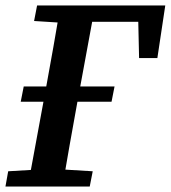

<svg xmlns="http://www.w3.org/2000/svg" viewBox="-20 -684 626 704"><path d="M56 -311 67 -367H400L389 -311ZM490 -471 486 -648 532 -604H249L255 -664H586L557 -471ZM0 0 10 -56 145 -64H187L320 -56L309 0ZM82 0 148 -358Q162 -434 175.5 -510.5Q189 -587 202 -664H329L263 -306Q249 -230 235.5 -153Q222 -76 209 0ZM105 -607 116 -664H253L247 -599H232Z"/></svg>

Font: Source Serif 4 SemiBold
Style: Italic
Weight: 600
Italic angle: -12°
Designer: Frank Grießhammer
Foundry: Adobe Systems Incorporated
Version: Version 4.004;hotconv 1.0.116;makeotfexe 2.5.65601